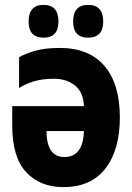

<svg xmlns="http://www.w3.org/2000/svg" viewBox="-20 -755 540 785"><path d="M224 -559Q163 -559 122.5 -547Q82 -535 58 -521V-395Q80 -410 115.5 -421.5Q151 -433 200 -433Q252 -433 286.5 -405.5Q321 -378 323 -321H30V-242Q30 -112 87 -51Q144 10 239 10Q352 10 411 -66Q470 -142 470 -275Q470 -412 407 -485.5Q344 -559 224 -559ZM323 -219Q320 -113 243 -113Q171 -113 170 -219ZM340 -601Q402 -601 402 -667Q402 -735 340 -735Q279 -735 279 -667Q279 -601 340 -601ZM158 -601Q219 -601 219 -667Q219 -735 158 -735Q97 -735 97 -667Q97 -601 158 -601Z"/></svg>

Font: Noto Sans Mono Condensed Extra
Style: Regular
Weight: 800
Width: 3
Designer: Monotype Design Team
Foundry: Monotype Imaging Inc.
Version: Version 1.900